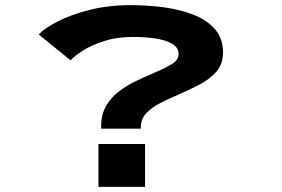

<svg xmlns="http://www.w3.org/2000/svg" viewBox="-20 -726 1097 746"><path d="M373 -226V-235.5Q373 -281 391.8 -313.8Q410.5 -346.5 440.8 -369.8Q471 -393 506 -410Q541 -427 573.5 -440.5Q615 -458 644.5 -475Q674 -492 674 -515.5Q674 -541 649 -555.8Q624 -570.5 583.5 -576.5Q543 -582.5 496 -582.5Q435 -582.5 385.5 -566.8Q336 -551 302.2 -529.5Q268.5 -508 254.5 -491.5L130.5 -592Q153 -616.5 204.8 -643Q256.5 -669.5 329.2 -687.8Q402 -706 487 -706Q553 -706 616.8 -697.5Q680.5 -689 732.5 -668.5Q784.5 -648 815.5 -612.2Q846.5 -576.5 846.5 -522Q846.5 -477.5 821 -448Q795.5 -418.5 755.8 -397.8Q716 -377 674.5 -359Q636.5 -343 602.8 -325.8Q569 -308.5 548 -285.8Q527 -263 527 -230.5V-226ZM362.5 -166.5H543.5V0H362.5Z"/></svg>

Font: Trispace Expanded
Style: Bold
Weight: 700
Width: 7
Designer: Tyler Finck
Foundry: Etcetera Type Company
Version: Version 1.210; ttfautohint (v1.8.3)